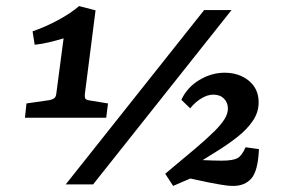

<svg xmlns="http://www.w3.org/2000/svg" viewBox="-20 -606 958 631"><path d="M259 -298Q258 -290 259.5 -284Q261 -278 274 -276L335 -266L329 -219H62L67 -266L143 -277Q153 -279 158.5 -283.5Q164 -288 165 -298L189 -480Q166 -473 141 -467Q116 -461 94 -459L87 -503Q128 -517 170 -539.5Q212 -562 240 -586L294 -572ZM196 0 651 -573H741L286 0ZM549 5 523 -35Q582 -84 621.5 -117.5Q661 -151 684.5 -174.5Q708 -198 718.5 -215.5Q729 -233 729 -249Q729 -269 716 -282Q703 -295 681 -295Q662 -295 641.5 -282.5Q621 -270 605 -250L576 -278Q595 -319 635 -343Q675 -367 718 -367Q766 -367 798 -340.5Q830 -314 830 -270Q830 -237 811 -209Q792 -181 761 -156.5Q730 -132 692 -108.5Q654 -85 616 -61L630 -30ZM747 5Q728 5 703.5 0.5Q679 -4 668 -6L564 -28L609 -81L668 -79Q670 -79 679.5 -78.5Q689 -78 708 -78Q745 -78 760 -86Q775 -94 787 -122L831 -116Q828 -45 806.5 -20Q785 5 747 5Z"/></svg>

Font: Yrsa
Style: Italic
Weight: 400
Italic angle: -7.10001°
Designer: Anna Giedrys (Yrsa+Rasa design), David Brezina (Yrsa art-direction, Rasa art-direction, design)
Foundry: Rosetta Type Foundry
Version: Version 2.004